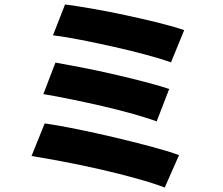

<svg xmlns="http://www.w3.org/2000/svg" viewBox="-20 -783 996 859"><path d="M271 -763Q319 -757 391 -744.5Q463 -732 540 -715.5Q617 -699 688 -681.5Q759 -664 804 -648L745 -504Q704 -519 635.5 -537.5Q567 -556 491.5 -573Q416 -590 342 -604.5Q268 -619 217 -625ZM228 -503Q280 -494 349 -480.5Q418 -467 489.5 -450.5Q561 -434 626.5 -417Q692 -400 737 -385L681 -240Q640 -255 576.5 -273Q513 -291 441.5 -307.5Q370 -324 299.5 -338.5Q229 -353 174 -362ZM180 -231Q242 -222 325.5 -205Q409 -188 493.5 -168Q578 -148 655 -127.5Q732 -107 781 -89L717 56Q668 37 590.5 15.5Q513 -6 427.5 -25.5Q342 -45 260 -60.5Q178 -76 121 -85Z"/></svg>

Font: Kinto Sans Black
Style: Regular
Weight: 900
Designer: Authors: Ryoko NISHIZUKA  (kana & ideographs); Paul D. Hunt (Latin, Greek & Cyrillic); Wenlong ZHANG  (bopomofo); Sandol
Foundry: Adobe Systems Incorporated, ookami Inc.
Version: Version 0.001